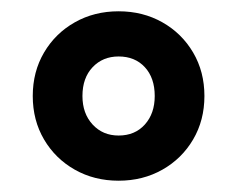

<svg xmlns="http://www.w3.org/2000/svg" viewBox="-20 -706 418 340"><path d="M190 -386Q147 -386 112.5 -405.5Q78 -425 58 -459Q38 -493 38 -536Q38 -579 58 -613Q78 -647 112.5 -666.5Q147 -686 190 -686Q233 -686 267.5 -666.5Q302 -647 322 -613Q342 -579 342 -536Q342 -493 322 -459Q302 -425 267.5 -405.5Q233 -386 190 -386ZM190 -466Q219 -466 236.5 -485.5Q254 -505 254 -536Q254 -568 236.5 -587Q219 -606 190 -606Q162 -606 144 -587Q126 -568 126 -536Q126 -505 144 -485.5Q162 -466 190 -466Z"/></svg>

Font: Source Sans 3 ExtraLight Black
Style: Regular
Weight: 900
Version: Version 3.052;hotconv 1.1.0;makeotfexe 2.6.0